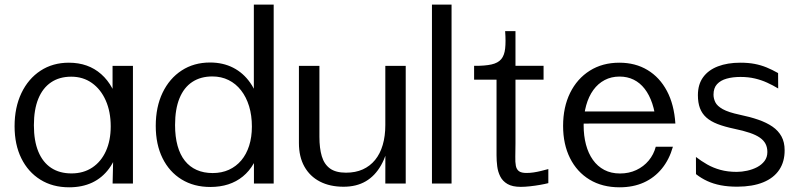

<svg xmlns="http://www.w3.org/2000/svg" viewBox="-20 -778 3386 814"><path d="M273.1 16.1Q203.1 16.1 151.2 -16.3Q99.2 -48.6 70.5 -106.7Q41.8 -164.8 41.8 -242.7Q41.8 -322.6 70.8 -383.4Q99.9 -444.2 151.7 -478.2Q203.6 -512.2 271.9 -512.2Q354.2 -512.2 409.1 -463.6Q464.1 -415.1 484.8 -324.4L457.2 -304.5V-498.8H543.6V0H457.4L461.7 -184.9L485.2 -161.2Q471.6 -103.1 442.6 -63.6Q413.6 -24.1 371.1 -4Q328.5 16.1 273.1 16.1ZM283 -42.8Q333.9 -42.8 371.4 -67.8Q408.8 -92.7 429.1 -137.6Q449.4 -182.5 449.4 -242Q449.4 -304.3 428.4 -351.8Q407.4 -399.4 369.8 -426.1Q332.1 -452.9 281.8 -452.9Q232.1 -452.9 196.6 -429Q161.1 -405.1 142.4 -359.3Q123.7 -313.4 123.7 -247Q123.7 -180.8 142.5 -135.3Q161.3 -89.8 196.9 -66.3Q232.4 -42.8 283 -42.8Z M871.6 14.7Q802.1 14.7 749.9 -17.3Q697.7 -49.3 669 -107.6Q640.3 -165.9 640.3 -244.1Q640.3 -324.6 669.3 -385Q698.4 -445.5 750.2 -479.2Q802.1 -513 870.4 -513Q925.3 -513 968.4 -491Q1011.4 -469.1 1040.9 -427Q1070.4 -384.9 1083.8 -324L1056.2 -304.3V-758.4H1140.3V0H1056.6V-182.4L1085.4 -162.6Q1064.2 -74.4 1009.6 -29.9Q955.1 14.7 871.6 14.7ZM881.5 -44.3Q919.7 -44.3 950.4 -58.2Q981.1 -72.2 1002.9 -98Q1024.7 -123.9 1036.3 -160.3Q1047.9 -196.6 1047.9 -241.4Q1047.9 -288.6 1036.1 -327.5Q1024.2 -366.5 1002.1 -394.8Q980.1 -423.2 949.2 -438.5Q918.3 -453.9 880.3 -453.9Q830.6 -453.9 795.1 -430.5Q759.6 -407.1 740.9 -361.2Q722.2 -315.3 722.2 -247.9Q722.2 -198.2 732.8 -160Q743.4 -121.9 763.9 -96.2Q784.3 -70.6 813.9 -57.5Q843.6 -44.3 881.5 -44.3Z M1436.5 13.7Q1378.8 13.7 1336.2 -8.3Q1293.7 -30.3 1270.5 -71.8Q1247.3 -113.2 1247.3 -171.5V-498.8H1334.2V-197.7Q1334.2 -149.6 1344.3 -115.6Q1354.4 -81.6 1379 -63.7Q1403.6 -45.9 1447 -45.9Q1487.1 -45.9 1518.1 -59.8Q1549 -73.8 1570.3 -100Q1591.7 -126.2 1602.6 -163.6Q1613.6 -201 1613.6 -247.8V-498.8H1700.1V0H1613.6L1613.9 -212.2L1633.6 -189.9Q1621.3 -123 1595.7 -77.7Q1570 -32.3 1530.5 -9.3Q1491.1 13.7 1436.5 13.7Z M1811.3 0V-758.4H1894.4V0Z M2188 14.2Q2152.4 14.2 2131.6 2.1Q2110.8 -10.1 2100.9 -29.9Q2090.9 -49.7 2088 -73.1Q2085.1 -96.5 2085.1 -119V-440.2H1990V-498.9Q2036.1 -498.5 2063.8 -504.8Q2091.4 -511 2104.9 -527.1Q2118.4 -543.2 2121.6 -572.2Q2124.9 -601.1 2121.6 -645.9H2165.4V-498.9H2284.5V-440.2H2165.4V-170Q2165.4 -137.7 2164.7 -114.1Q2164 -90.4 2167 -75.1Q2169.9 -59.9 2180.1 -52.3Q2190.3 -44.7 2212.1 -44.7Q2227 -44.7 2242.4 -47Q2257.8 -49.3 2273.6 -53.2Q2289.5 -57 2304.7 -61.3V-1.6Q2290.6 2.1 2269.6 5.8Q2248.7 9.5 2227 11.8Q2205.3 14.2 2188 14.2Z M2606.7 16.1Q2533.4 16.1 2479.7 -16.4Q2425.9 -49 2396.6 -107.7Q2367.3 -166.4 2367.3 -244.1Q2367.3 -323.7 2397 -384.1Q2426.8 -444.5 2480.4 -478.3Q2534.1 -512.2 2605.7 -512.2Q2673.9 -512.2 2725.3 -481.1Q2776.8 -450.1 2807.4 -392.5Q2838 -335 2843.3 -254.4H2761.3Q2757.8 -301.9 2745.4 -338.9Q2733 -375.9 2713.1 -401.5Q2693.3 -427 2666.5 -440.2Q2639.6 -453.4 2606.7 -453.4Q2571.6 -453.4 2543.5 -438.6Q2515.4 -423.8 2495.6 -396.6Q2475.8 -369.3 2465.1 -331.2Q2454.4 -293 2454.4 -246.5Q2454.4 -202.5 2464.3 -165Q2474.2 -127.6 2493.7 -100.2Q2513.1 -72.8 2542 -57.6Q2570.9 -42.5 2608.7 -42.5Q2646.6 -42.5 2677.7 -57.1Q2708.8 -71.7 2730.2 -97.3Q2751.6 -123 2760.2 -156H2832.9Q2817.4 -101.5 2786 -63.1Q2754.6 -24.6 2709.4 -4.2Q2664.2 16.1 2606.7 16.1ZM2434.1 -254.1 2422.7 -305.4H2820.9L2822.1 -254.4Z M3106 13.5Q3067.2 13.5 3035.7 7.5Q3004.1 1.4 2978.3 -10.6Q2952.5 -22.5 2930.7 -39.8L2930.5 -112.5Q2952.8 -95.4 2978 -80.9Q3003.3 -66.4 3034.1 -57.9Q3064.9 -49.3 3103.4 -49.3Q3124.9 -49.3 3147.6 -54.3Q3170.4 -59.2 3189.8 -69.3Q3209.2 -79.5 3221.3 -95.5Q3233.3 -111.4 3233.3 -133.5Q3233.3 -153 3225.7 -167.9Q3218.1 -182.8 3201.7 -194.3Q3185.3 -205.8 3158.5 -214.9Q3131.8 -224 3093.2 -232Q3051.4 -240.8 3022 -252.2Q2992.6 -263.6 2974.3 -280.1Q2956 -296.6 2947.4 -319.7Q2938.8 -342.7 2938.8 -374.6Q2938.8 -420.3 2961.1 -450.8Q2983.3 -481.2 3023.8 -496.7Q3064.3 -512.2 3118.6 -512.2Q3152.6 -512.2 3179.3 -507.1Q3205.9 -502 3229.9 -492.2Q3253.8 -482.4 3278.8 -468.2L3279.2 -402.9Q3256.4 -416.7 3232.1 -427.7Q3207.9 -438.8 3180.2 -445.3Q3152.5 -451.8 3119.2 -451.8Q3086.5 -451.8 3060.7 -444.6Q3034.9 -437.4 3019.9 -421.1Q3005 -404.8 3005 -376.7Q3005 -360.5 3012.7 -344.5Q3020.4 -328.6 3044.2 -315.2Q3068.1 -301.8 3116.2 -291.6Q3159.9 -282.6 3194.8 -270.5Q3229.8 -258.4 3254.9 -241.2Q3279.9 -223.9 3293.2 -199.5Q3306.5 -175.1 3306.5 -141.5Q3306.9 -92.8 3283.7 -58.1Q3260.5 -23.4 3215.7 -5.1Q3170.9 13.2 3106 13.5Z"/></svg>

Font: Russolo 10pt ExtraLight
Style: Regular
Weight: 200
Designer: Micah Stupak-Hahn
Version: Version 1.000